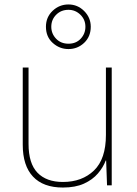

<svg xmlns="http://www.w3.org/2000/svg" viewBox="-20 -831 613 861"><path d="M481 -528V0H460L456 -111H454Q443 -81 419 -53Q395 -25 356.5 -7.5Q318 10 262 10Q174 10 128 -39Q82 -88 82 -182V-528H108V-186Q108 -98 148 -56.5Q188 -15 262 -15Q348 -15 401.5 -66.5Q455 -118 455 -226V-528ZM287 -611Q247 -611 216.5 -638.5Q186 -666 186 -711Q186 -754 216 -782.5Q246 -811 287 -811Q328 -811 357.5 -781.5Q387 -752 387 -711Q387 -667 357.5 -639Q328 -611 287 -611ZM287 -635Q321 -635 342 -657.5Q363 -680 363 -711Q363 -743 340.5 -765Q318 -787 287 -787Q254 -787 232 -765Q210 -743 210 -711Q210 -680 231.5 -657.5Q253 -635 287 -635Z"/></svg>

Font: Noto Sans Thaana Thin
Style: Regular
Weight: 100
Designer: David Williams
Foundry: Google Inc.
Version: Version 3.001; ttfautohint (v1.8.4.7-5d5b)